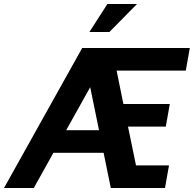

<svg xmlns="http://www.w3.org/2000/svg" viewBox="-62 -940 969 960"><path d="M-42 0H107L205 -176H456L492 0H763L783 -113H618L578 -307H767L787 -420H555L521 -587H867L887 -700H349ZM269 -289 389 -504 433 -289ZM385 -780H485L623 -920H475Z"/></svg>

Font: Uncut Sans
Style: Bold Italic
Weight: 700
Italic angle: -10°
Designer: Kasper Nordkvist
Foundry: Uncut Type
Version: Version 1.111;FEAKit 1.0